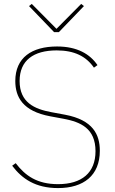

<svg xmlns="http://www.w3.org/2000/svg" viewBox="-20 -947 587 979"><path d="M280 -783 408 -916 394 -927 268 -800 142 -927 128 -916 256 -783ZM276 12C406 12 489 -52 489 -178C489 -260 455 -335 312 -362L242 -375C155 -391 80 -425 80 -534C80 -639 151 -690 269 -690C359 -690 419 -660 459 -602L477 -615C439 -671 374 -710 271 -710C142 -710 58 -653 58 -534C58 -452 96 -380 236 -354L306 -341C390 -325 467 -293 467 -176C467 -66 397 -8 276 -8C169 -8 109 -51 60 -115L42 -102C92 -36 160 12 276 12Z"/></svg>

Font: IBM Plex Thai Looped Thin
Style: Regular
Weight: 100
Designer: Mike Abbink, Paul van der Laan, Pieter van Rosmalen, Ben Mitchell, Mark Frömberg
Foundry: Bold Monday
Version: Version 1.0